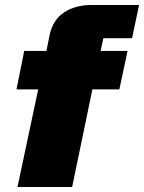

<svg xmlns="http://www.w3.org/2000/svg" viewBox="-20 -749 577 769"><path d="M50 0 133 -391H46L77 -545H166L179 -610Q192 -670 237 -699.5Q282 -729 347 -729H537L509 -596H394L383 -545H491L458 -391H350L269 0Z"/></svg>

Font: Hubot Sans Condensed ExtraLight Black
Style: Italic
Weight: 900
Italic angle: -12.0243°
Version: Version 2.000